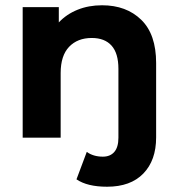

<svg xmlns="http://www.w3.org/2000/svg" viewBox="-20 -522 675 728"><path d="M572 -283V-1Q572 86 523.5 136Q475 186 386 186Q311 186 270 158L309 54Q334 72 370 72Q398 72 413.5 54Q429 36 429 0V-261Q429 -320 403 -349Q377 -378 328 -378Q274 -378 242 -344.5Q210 -311 210 -245V0H66V-495H203V-437Q232 -468 274 -485Q316 -502 367 -502Q459 -502 515.5 -447Q572 -392 572 -283Z"/></svg>

Font: Montserrat Ace
Style: Bold
Weight: 700
Designer: Julieta Ulanovsky
Foundry: Julieta Ulanovsky
Version: Version 1